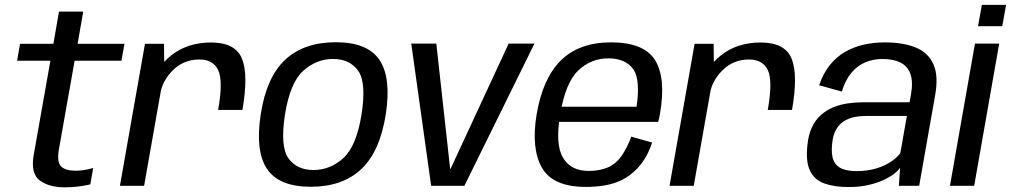

<svg xmlns="http://www.w3.org/2000/svg" viewBox="-20 -775 4217 801"><path d="M250.1 6.5Q305 6.5 356.8 -5.8L368.8 -74.3Q331.5 -62.8 294.9 -62.8Q254 -62.8 235.2 -80.4Q216.4 -98 225.9 -152.7L291.3 -521.5H486.6L499.3 -592.4H303.8L327.2 -726.6H226.1L202.7 -592.4H63.7L51.2 -521.5H190.2L120.7 -129.1Q107.1 -50.8 145.8 -22.2Q184.6 6.5 250.1 6.5Z M890.1 -316.5H991.3Q1017 -463.2 989.4 -530.5Q961.7 -597.7 860.5 -597.7Q762.3 -597.7 694.8 -544.2Q627.3 -490.7 613.9 -414.4L648.9 -386.2Q658.7 -440.5 703.1 -483.7Q747.5 -526.8 812.1 -526.8Q868.9 -526.8 890.2 -482.6Q911.6 -438.3 890.1 -316.5ZM480.3 0H581.2L665.6 -477.8L664.1 -592.4H584.8Z M1276.7 4.2Q1409 4.2 1487.1 -69.4Q1565.1 -142.9 1589.4 -297.8Q1613 -451.3 1563 -525.1Q1513.1 -598.8 1380.9 -598.8Q1248.1 -598.8 1169.8 -525.8Q1091.5 -452.9 1067.7 -297.8Q1044.1 -144.5 1094.1 -70.1Q1144 4.2 1276.7 4.2ZM1287.7 -65.7Q1218.3 -65.7 1183.2 -114.8Q1148.2 -163.9 1168.9 -297.3Q1190.1 -430.1 1245.1 -479.5Q1300 -529 1369.4 -529Q1439.1 -529 1474.1 -479.9Q1509.2 -430.9 1488.2 -297.3Q1467 -164.7 1412.1 -115.2Q1357.1 -65.7 1287.7 -65.7Z M1778.7 0H1917.4L2209.6 -593H2102L1859.5 -70.3H1858L1800.3 -593H1695.7Z M2424.5 4.8 2436.4 -61.9Q2360.6 -61.9 2328.6 -117.4Q2295.9 -172.1 2316.9 -297.5Q2339 -430.5 2392.8 -481.3Q2446.4 -531.6 2518 -531.6Q2591.4 -531.6 2624.2 -483.3Q2651.4 -438.3 2635.7 -329.6H2311.7L2300.7 -266.6H2725.7Q2730.3 -281.7 2733.1 -299Q2759.2 -447.6 2713.4 -523.2Q2667.3 -598.3 2529.6 -598.3Q2396.2 -598.3 2320 -523Q2244 -447.8 2218.7 -297.7Q2195.2 -155.6 2241 -75.1Q2286.5 4.8 2424.5 4.8ZM2436.4 -61.9 2424.5 4.8Q2499.9 4.8 2552.5 -14.7Q2604.4 -34.1 2643.1 -77.1Q2681.1 -119.4 2700.4 -180.5L2613.6 -204.8Q2597.7 -161.2 2574.1 -126Q2549.8 -91 2515.4 -76.3Q2479.9 -61.9 2436.4 -61.9Z M3183.1 -316.5H3284.3Q3310 -463.2 3282.4 -530.5Q3254.7 -597.7 3153.5 -597.7Q3055.3 -597.7 2987.8 -544.2Q2920.3 -490.7 2906.9 -414.4L2941.9 -386.2Q2951.7 -440.5 2996.1 -483.7Q3040.5 -526.8 3105.1 -526.8Q3161.9 -526.8 3183.2 -482.6Q3204.6 -438.3 3183.1 -316.5ZM2773.3 0H2874.2L2958.6 -477.8L2957.1 -592.4H2877.8Z M3520.2 5.3Q3563.7 5.3 3599.3 -2.4Q3634.9 -10.1 3662.4 -22.4Q3689.8 -34.6 3708.2 -48.5Q3726.5 -62.3 3735 -75.2L3730 0H3814.7L3881.2 -377.2Q3895.6 -457 3874.8 -505.4Q3853.9 -553.9 3802.2 -576Q3750.5 -598.1 3671.4 -598.1Q3624.4 -598.1 3582.2 -588.4Q3539.9 -578.6 3504.1 -557.7Q3468.3 -536.7 3441.2 -502.5Q3414.1 -468.4 3397.4 -419.3L3491.8 -393.1Q3507.3 -442.3 3532.6 -472.1Q3557.8 -501.9 3590.7 -515.4Q3623.6 -528.9 3661.9 -528.9Q3706.9 -528.9 3736.5 -514.1Q3766.2 -499.2 3778 -466.8Q3789.8 -434.4 3780.6 -381.8L3774.6 -348.3H3580.9Q3549.6 -348.3 3517.8 -343.8Q3486 -339.3 3457.2 -327.7Q3428.5 -316 3405.3 -295.6Q3382.1 -275.3 3367.1 -243.5Q3352.1 -211.7 3348.1 -166.6Q3341.2 -98.1 3360.1 -60.9Q3379 -23.7 3420.2 -9.2Q3461.3 5.3 3520.2 5.3ZM3553.1 -61.1Q3519.4 -61.1 3494.7 -70.2Q3470 -79.4 3458.4 -103.8Q3446.8 -128.2 3451.4 -174.1Q3454.8 -210.9 3467.9 -234Q3481 -257.1 3501 -269.5Q3520.9 -281.9 3544.9 -286.6Q3568.8 -291.4 3594.2 -291.4H3763.4L3736.2 -136.8Q3723.7 -118.4 3697.9 -101Q3672.1 -83.5 3635.4 -72.3Q3598.7 -61.1 3553.1 -61.1Z M3943.1 0H4044.2L4148.5 -593H4047.4ZM4076.2 -754.8 4060.2 -665.6H4161.3L4177.3 -754.8Z"/></svg>

Font: Anybody Thin
Style: Italic
Weight: 100
Italic angle: -10°
Designer: Tyler Finck
Foundry: Etcetera Type Company
Version: Version 1.114;gftools[0.9.25]